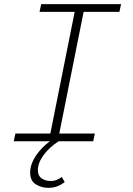

<svg xmlns="http://www.w3.org/2000/svg" viewBox="-20 -679 640 923"><path d="M212 224Q179 224 152 207Q125 190 125 151Q125 128 133.5 106Q142 84 156 64.5Q170 45 186.5 28.5Q203 12 220 0H46L54 -37H222L339 -622H170L178 -659H562L554 -622H382L265 -37H436L428 0H262Q217 29 189.5 66.5Q162 104 162 139Q162 166 180 178.5Q198 191 224 191Q240 191 253 185.5Q266 180 277 172L291 196Q277 208 257 216Q237 224 212 224Z"/></svg>

Font: Source Code Pro Light
Style: Italic
Weight: 300
Italic angle: -11°
Monospace: yes
Designer: Paul D. Hunt, Teo Tuominen
Foundry: Adobe Systems Incorporated
Version: Version 1.050;PS 1.000;hotconv 16.6.51;makeotf.lib2.5.65220